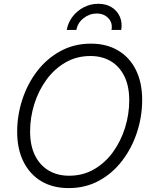

<svg xmlns="http://www.w3.org/2000/svg" viewBox="-20 -963 793 993"><path d="M335 9.8Q253.4 9.8 193.8 -25.6Q134.3 -61 101.6 -126.5Q68.8 -191.9 68.8 -281.2Q68.8 -366.7 95.5 -448.2Q122.1 -529.8 172.1 -595Q222.2 -660.2 292.7 -698.7Q363.3 -737.3 450.2 -737.3Q531.2 -737.3 590.8 -701.9Q650.4 -666.5 682.9 -601.3Q715.3 -536.1 715.3 -446.3Q715.3 -360.8 688.7 -279.3Q662.1 -197.8 612.3 -132.3Q562.5 -66.9 492.4 -28.6Q422.4 9.8 335 9.8ZM337.4 -54.2Q409.7 -54.2 467.3 -87.9Q524.9 -121.6 565.2 -177.7Q605.5 -233.9 627 -303.2Q648.4 -372.6 648.4 -444.3Q648.4 -517.1 623.3 -568.4Q598.1 -619.6 553 -646.5Q507.8 -673.3 447.8 -673.3Q375.5 -673.3 317.9 -639.6Q260.3 -606 219.5 -549.6Q178.7 -493.2 157.2 -424.1Q135.7 -355 135.7 -283.2Q135.7 -210.4 160.9 -159.4Q186 -108.4 231.4 -81.3Q276.9 -54.2 337.4 -54.2ZM488.3 -943.4Q528.8 -943.4 557.6 -925.3Q586.4 -907.2 599.9 -876.5Q613.3 -845.7 606.9 -808.1H556.6Q563.5 -844.7 540.5 -868.9Q517.6 -893.1 480 -893.1Q442.9 -893.1 412.1 -868.9Q381.3 -844.7 375 -808.1H325.2Q331.5 -845.7 355 -876.5Q378.4 -907.2 413.3 -925.3Q448.2 -943.4 488.3 -943.4Z"/></svg>

Font: Inter 17pt Light
Style: Italic
Weight: 300
Italic angle: -9.3988°
Version: Version 4.001;git-66647c0bb